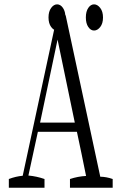

<svg xmlns="http://www.w3.org/2000/svg" viewBox="-20 -881 563 891"><path d="M304.7 -50.3Q341.8 -62.5 379.4 -64.5Q357.9 -171.9 336.9 -269.5Q336.9 -269.5 155.8 -269.5Q134.3 -172.9 111.8 -66.4Q149.9 -63 186.5 -50.3Q186.5 -35.2 186.5 -9.8Q186.5 -9.8 21 -9.8Q21 -35.2 21 -50.3Q53.2 -62.5 85.4 -65.4Q167 -442.9 245.6 -810.1Q245.6 -810.1 284.7 -810.1Q363.8 -440.4 445.3 -61Q474.1 -60.5 502.9 -50.3Q502.9 -35.2 502.9 -9.8Q502.9 -9.8 304.7 -9.8Q304.7 -35.2 304.7 -50.3ZM327.1 -312 247.1 -697.3 166 -312ZM445.1 -844.2Q458 -827.6 458 -799.8Q458 -772 445.1 -755.6Q432.1 -739.3 416.5 -739.3Q400.9 -739.3 389.6 -755.9Q378.4 -772.5 378.4 -800Q378.4 -827.6 389.6 -844.2Q400.9 -860.8 416.5 -860.8Q432.1 -860.8 445.1 -844.2ZM272.2 -844.2Q283.7 -827.6 283.7 -799.8Q283.7 -772 272.2 -755.6Q260.7 -739.3 245.1 -739.3Q229.5 -739.3 217.3 -755.9Q205.1 -772.5 205.1 -800Q205.1 -827.6 217.3 -844.2Q229.5 -860.8 245.1 -860.8Q260.7 -860.8 272.2 -844.2Z"/></svg>

Font: Scarab Serif
Style: Light
Weight: 300
Designer: John Roberts
Foundry: Scarab
Version: 1.0